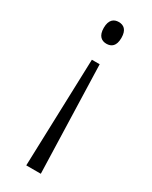

<svg xmlns="http://www.w3.org/2000/svg" viewBox="-190 -587 644 811"><g transform="rotate(30 132.5 -182.0)"><path d="M132 -542C109 -542 89 -529 89 -489C89 -449 109 -436 132 -436C156 -436 175 -449 175 -489C175 -529 156 -542 132 -542ZM151 -347H113L96 178H167Z"/></g></svg>

Font: Noto Serif Myanmar Condensed Light
Style: Regular
Weight: 300
Width: 3
Designer: Ben Mitchell and the Monotype Design Team
Foundry: Monotype Imaging Inc.
Version: Version 2.106